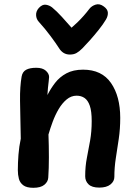

<svg xmlns="http://www.w3.org/2000/svg" viewBox="-20 -882 651 915"><path d="M83 -517Q87 -540 104.5 -549.5Q122 -559 153 -559Q183 -559 198.5 -545Q214 -531 214 -515Q214 -508 212 -494Q210 -480 208.5 -463Q207 -446 206 -429Q221 -459 242.5 -487Q264 -515 296.5 -532.5Q329 -550 376 -550Q465 -550 509 -486.5Q553 -423 553 -320Q553 -268 546 -220.5Q539 -173 532 -128.5Q525 -84 525 -39Q525 -18 506.5 -3Q488 12 453 12Q418 12 402 -3.5Q386 -19 386 -42Q386 -89 394 -129.5Q402 -170 409.5 -212.5Q417 -255 417 -305Q417 -352 408 -378Q399 -404 383 -415Q367 -426 345 -426Q319 -426 297.5 -408Q276 -390 259.5 -362Q243 -334 231 -301.5Q219 -269 211 -241Q213 -186 213 -132.5Q213 -79 210 -36Q209 -16 191.5 -1.5Q174 13 139 13Q107 13 91 1Q75 -11 70 -30Q65 -49 65 -71Q65 -106 68 -145Q71 -184 79 -221Q78 -277 77 -321.5Q76 -366 75.5 -401.5Q75 -437 77 -465.5Q79 -494 83 -517ZM406 -840Q417 -854 436 -860Q455 -866 475 -851Q493 -838 494 -822Q495 -806 485 -789Q472 -767 450.5 -740Q429 -713 407.5 -689Q386 -665 372 -651Q357 -636 344 -629Q331 -622 313 -622Q296 -622 283 -630Q270 -638 261 -653Q247 -675 221 -710Q195 -745 165 -778Q153 -791 152 -809.5Q151 -828 165 -844Q182 -862 198.5 -859.5Q215 -857 228 -847Q250 -829 275 -801.5Q300 -774 321 -750Q334 -761 349 -775.5Q364 -790 379 -807Q394 -824 406 -840Z"/></svg>

Font: Playpen Sans SemiBold
Style: Regular
Weight: 600
Designer: Laura Meseguer, Veronika Burian, José Scaglione
Foundry: TypeTogether
Version: Version 1.001